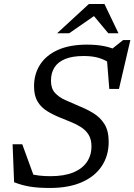

<svg xmlns="http://www.w3.org/2000/svg" viewBox="-20 -923 667 953"><path d="M531.5 -604.5Q506.5 -624 474 -634.5Q441.5 -645 395.5 -645Q339 -645 303 -630Q267 -615 250 -587.8Q233 -560.5 233 -522.5Q233 -484.5 252.2 -462.8Q271.5 -441 303.5 -426.5Q335.5 -412 372.5 -396.5Q410 -381.5 443.8 -361Q477.5 -340.5 498.5 -307Q519.5 -273.5 519.5 -219Q519.5 -150.5 485.2 -98.8Q451 -47 385.8 -18.5Q320.5 10 228 10Q168 10 128 3.2Q88 -3.5 50 -18.5L42.5 -207H90.5L157.5 -23L122.5 -62Q146.5 -55 172.2 -51.8Q198 -48.5 230 -48.5Q298 -48.5 343 -66.8Q388 -85 411 -118.5Q434 -152 434 -196.5Q434 -231 420.2 -253.5Q406.5 -276 383.5 -291Q360.5 -306 333.2 -317Q306 -328 279 -339Q243 -353.5 213.5 -371.8Q184 -390 166.5 -419Q149 -448 149 -495Q149 -555.5 178.8 -602Q208.5 -648.5 267 -675Q325.5 -701.5 413 -701.5Q459.5 -701.5 498.2 -693.8Q537 -686 574.5 -666.5L528 -674L591 -724H627L570.5 -481.5H522.5L510 -637.5ZM263.5 -758 421 -903H498.5L568 -758H517.5L439.5 -851.5H458.5L323.5 -758Z"/></svg>

Font: Newsreader 11pt
Style: Italic
Weight: 400
Italic angle: -17°
Version: Version 1.003